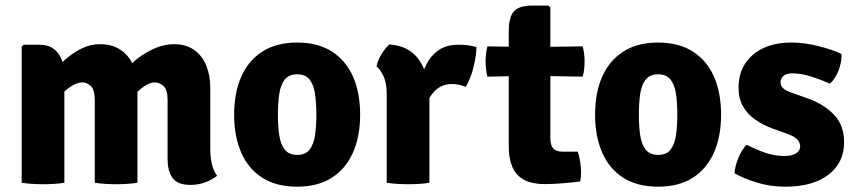

<svg xmlns="http://www.w3.org/2000/svg" viewBox="-20 -670 3137 704"><path d="M124.5 -506Q169.5 -506 192.8 -475.2Q216 -444.5 216 -392.5V0Q199.5 3 178.8 4.2Q158 5.5 138 5.5Q118.5 5.5 97.8 4.2Q77 3 59.5 0V-499L66.5 -506ZM327.5 -301Q327.5 -341 313 -354.5Q298.5 -368 282.5 -368Q261 -367.5 237 -351Q213 -334.5 193.5 -310.8Q174 -287 165.5 -263.5V-398.5Q189 -425 217.5 -450.2Q246 -475.5 278.5 -491.8Q311 -508 347 -508Q390.5 -508 421.2 -487.8Q452 -467.5 468 -432Q484 -396.5 484 -350.5V0Q467.5 3 446.8 4.2Q426 5.5 406 5.5Q386.5 5.5 365.8 4.2Q345 3 327.5 0ZM594.5 -302Q594.5 -342 579.2 -355Q564 -368 548 -368Q528.5 -368 505.5 -351.2Q482.5 -334.5 462 -309.2Q441.5 -284 429.5 -258V-402.5Q452 -429.5 482.5 -453.8Q513 -478 548 -493Q583 -508 618 -508Q662 -508 691.5 -487.2Q721 -466.5 736 -430.5Q751 -394.5 751 -348.5V-125Q751 -96 756.5 -70.2Q762 -44.5 776 -25.5Q759 -11.5 733.5 -1.8Q708 8 678.5 8Q631.5 8 613 -17Q594.5 -42 594.5 -88.5Z M1300.5 -249.5Q1300.5 -169.5 1274 -110Q1247.5 -50.5 1196.2 -18Q1145 14.5 1069.5 14.5Q993.5 14.5 942 -18.2Q890.5 -51 864.5 -110.5Q838.5 -170 838.5 -249.5Q838.5 -330 864.8 -389.2Q891 -448.5 942.5 -481.2Q994 -514 1069.5 -514Q1145.5 -514 1197 -481Q1248.5 -448 1274.5 -388.8Q1300.5 -329.5 1300.5 -249.5ZM999 -249.5Q999 -208.5 1003.8 -175Q1008.5 -141.5 1023.8 -121.8Q1039 -102 1069.5 -102Q1100.5 -102 1115.5 -121.8Q1130.5 -141.5 1135.2 -175Q1140 -208.5 1140 -249.5Q1140 -291 1135.2 -324.5Q1130.5 -358 1115.5 -377.8Q1100.5 -397.5 1069.5 -397.5Q1039 -397.5 1023.8 -377.8Q1008.5 -358 1003.8 -324.5Q999 -291 999 -249.5Z M1727 -497.5Q1727 -470 1717 -427.2Q1707 -384.5 1688 -351.5Q1675 -356.5 1662.2 -359.2Q1649.5 -362 1636.5 -362Q1616.5 -362 1600.5 -354.8Q1584.5 -347.5 1571.5 -333.5Q1558.5 -319.5 1547 -299Q1535.5 -278.5 1525 -252L1507.5 -275.5Q1510 -317 1518 -357.8Q1526 -398.5 1542.5 -432Q1559 -465.5 1587.8 -485.8Q1616.5 -506 1660.5 -506Q1683.5 -506 1697.8 -503.8Q1712 -501.5 1727 -497.5ZM1360.5 -426.5Q1364.5 -447.5 1379 -471.5Q1393.5 -495.5 1408 -507Q1477.5 -502 1512.5 -455.8Q1547.5 -409.5 1554.5 -334.5V0Q1538.5 3 1517.8 4.2Q1497 5.5 1476.5 5.5Q1457 5.5 1436.2 4.2Q1415.5 3 1398 0V-323Q1398 -367.5 1385.2 -392.8Q1372.5 -418 1360.5 -426.5Z M1845.5 -555.5Q1845.5 -608 1864.8 -628.8Q1884 -649.5 1930 -649.5H1991L1998 -642.5V-161Q1998 -138.5 2008.2 -126.2Q2018.5 -114 2042.5 -114H2098.5Q2104 -97.5 2107.2 -77.8Q2110.5 -58 2110.5 -40Q2110.5 -31.5 2110 -22Q2109.5 -12.5 2107 -4.5Q2079.5 -1 2043.5 2Q2007.5 5 1977.5 5Q1909.5 5 1877.5 -28.8Q1845.5 -62.5 1845.5 -134ZM2116.5 -500Q2123.5 -473.5 2123.5 -445.5Q2123.5 -431.5 2122 -417.2Q2120.5 -403 2116.5 -389L1930 -392L1767 -389Q1760.5 -415.5 1760.5 -445.5Q1760.5 -472.5 1767 -500L1934.5 -497.5Z M2624 -249.5Q2624 -169.5 2597.5 -110Q2571 -50.5 2519.8 -18Q2468.5 14.5 2393 14.5Q2317 14.5 2265.5 -18.2Q2214 -51 2188 -110.5Q2162 -170 2162 -249.5Q2162 -330 2188.2 -389.2Q2214.5 -448.5 2266 -481.2Q2317.5 -514 2393 -514Q2469 -514 2520.5 -481Q2572 -448 2598 -388.8Q2624 -329.5 2624 -249.5ZM2322.5 -249.5Q2322.5 -208.5 2327.2 -175Q2332 -141.5 2347.2 -121.8Q2362.5 -102 2393 -102Q2424 -102 2439 -121.8Q2454 -141.5 2458.8 -175Q2463.5 -208.5 2463.5 -249.5Q2463.5 -291 2458.8 -324.5Q2454 -358 2439 -377.8Q2424 -397.5 2393 -397.5Q2362.5 -397.5 2347.2 -377.8Q2332 -358 2327.2 -324.5Q2322.5 -291 2322.5 -249.5Z M2673.5 -34.5Q2674.5 -59.5 2687.2 -90.5Q2700 -121.5 2717.5 -139.5Q2750 -122.5 2785.2 -110.2Q2820.5 -98 2855.5 -98Q2884.5 -98 2899.2 -108Q2914 -118 2914 -133Q2914 -147.5 2903.2 -158.8Q2892.5 -170 2868.5 -178.5L2813 -198.5Q2778 -211.5 2749.5 -231.2Q2721 -251 2704.5 -279.8Q2688 -308.5 2688 -348.5Q2688 -399.5 2712 -436.5Q2736 -473.5 2779.5 -493.8Q2823 -514 2881.5 -514Q2929 -514 2981 -501Q3033 -488 3065.5 -472Q3066.5 -454 3061 -432Q3055.5 -410 3045.2 -391.5Q3035 -373 3022.5 -363.5Q2991.5 -377.5 2955 -389.2Q2918.5 -401 2883 -401Q2863 -401 2852.5 -391.5Q2842 -382 2842 -369Q2842 -356 2851 -347Q2860 -338 2880 -331L2942 -309Q2999 -289 3037 -250.5Q3075 -212 3075 -148Q3075 -73.5 3017.8 -29.5Q2960.5 14.5 2859 14.5Q2805.5 14.5 2757.2 0Q2709 -14.5 2673.5 -34.5Z"/></svg>

Font: Signika Light
Style: Bold
Weight: 700
Version: Version 2.003;gftools[0.9.32]